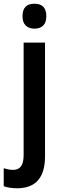

<svg xmlns="http://www.w3.org/2000/svg" viewBox="-59 -772 330 1032"><path d="M62 -685Q62 -752 126 -752Q190 -752 190 -685Q190 -651 173 -634.5Q156 -618 126 -618Q97 -618 79.5 -634.5Q62 -651 62 -685ZM34 240Q-8 240 -39 229V132Q-12 141 12 141Q39 141 53.5 122.5Q68 104 68 62V-543H183V68Q183 239 34 240Z"/></svg>

Font: Noto Sans Sinhala Condensed SemiBold
Style: Regular
Weight: 600
Width: 3
Designer: Jelle Bosma - Monotype Design Team
Foundry: Monotype Imaging Inc.
Version: Version 2.006; ttfautohint (v1.8.4.7-5d5b)